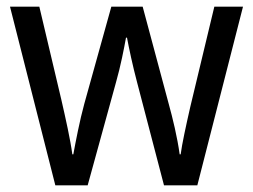

<svg xmlns="http://www.w3.org/2000/svg" viewBox="-20 -557 760 576"><path d="M391 -311 472 -1H572L709 -537H623L551 -237C538 -180 526 -125 522 -94H519C512 -145 498 -203 486 -246L408 -537H314L233 -246C219 -195 207 -132 200 -94H197C191 -139 177 -201 164 -258L98 -537H10L146 -1H243L328 -310C342 -359 352 -411 358 -444H361C367 -412 378 -360 391 -311Z"/></svg>

Font: Noto Sans Armenian SemiCondensed
Style: Regular
Weight: 400
Width: 4
Designer: Monotype Design Team
Foundry: Monotype Imaging Inc.
Version: Version 2.008